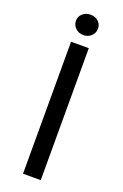

<svg xmlns="http://www.w3.org/2000/svg" viewBox="-164 -908 613 957"><g transform="rotate(20 142.5 -430.0)"><path d="M189 0H95V-700H189ZM141 -752Q116 -752 99 -768Q82 -784 82 -807Q82 -830 99 -845Q116 -860 141 -860Q166 -860 182.5 -845Q199 -830 199 -807Q199 -784 182.5 -768Q166 -752 141 -752Z"/></g></svg>

Font: Tilda Sans Medium
Style: Regular
Weight: 500
Designer: ParaType Ltd
Foundry: ParaType Ltd
Version: Version 1.009